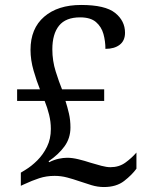

<svg xmlns="http://www.w3.org/2000/svg" viewBox="-20 -744 599 774"><path d="M399 10Q374 10 349 2.5Q324 -5 298 -14Q275 -22 250.5 -28.5Q226 -35 200 -35Q167 -35 138 -25.5Q109 -16 77 -1L64 5V-48L82 -59Q107 -74 130.5 -97.5Q154 -121 169.5 -152.5Q185 -184 185 -224Q185 -253 178 -281.5Q171 -310 160 -337H49V-384H141Q128 -416 115.5 -459Q103 -502 103 -543Q103 -629 158 -676.5Q213 -724 307 -724Q404 -724 444 -692Q484 -660 484 -612Q484 -580 462.5 -563.5Q441 -547 405 -547Q405 -578 397 -607Q389 -636 367 -655Q345 -674 303 -674Q245 -674 218 -640.5Q191 -607 191 -545Q191 -499 204.5 -456Q218 -413 230 -384H400V-337H244Q252 -312 258 -286Q264 -260 264 -230Q264 -187 240 -154Q216 -121 176 -94L178 -90Q198 -100 216.5 -104Q235 -108 251 -108Q271 -108 296 -102Q321 -96 345 -88Q368 -81 389 -75.5Q410 -70 425 -70Q460 -70 485.5 -88.5Q511 -107 530 -129V-64Q512 -39 480.5 -14.5Q449 10 399 10Z"/></svg>

Font: Noto Serif Toto
Style: Regular
Weight: 400
Designer: Monotype Design Team
Foundry: Monotype Imaging Inc.
Version: Version 2.001